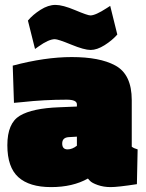

<svg xmlns="http://www.w3.org/2000/svg" viewBox="-20 -751 597 784"><path d="M518 -342V-152Q527 -145 542 -141L539 1Q461 13 432 13Q403 13 379 4.5Q355 -4 347 -13L339 -22Q277 13 188.5 13Q100 13 55 -27.5Q10 -68 10 -158Q10 -248 61 -278.5Q112 -309 222 -313L294 -316V-325Q294 -344 252 -344Q161 -344 70 -334L37 -331L32 -483Q164 -518 273 -518Q387 -518 450 -484Q518 -448 518 -342ZM256 -141Q275 -141 294 -156V-193L260 -191Q234 -189 234 -165Q234 -141 256 -141ZM204 -591Q179 -591 137 -561L123 -551L94 -667Q114 -691 145.5 -711Q177 -731 206.5 -731Q236 -731 287 -709.5Q338 -688 349 -688Q370 -688 416 -718L430 -727L459 -610Q438 -586 407 -566.5Q376 -547 350 -547Q324 -547 270.5 -569Q217 -591 204 -591Z"/></svg>

Font: Titillium Web Black
Style: Regular
Weight: 900
Version: Version 1.002;PS 35.000;hotconv 1.0.70;makeotf.lib2.5.55311